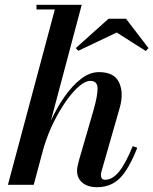

<svg xmlns="http://www.w3.org/2000/svg" viewBox="-20 -770 639 800"><path d="M466.4 -634.5 306.4 -558.5 295.6 -569.5 432.3 -692H505L598.7 -569.5L587.4 -557.5ZM369.5 -310.5Q387 -371.5 386.5 -402.2Q386 -433 355.5 -433Q336 -433 310 -411Q284 -389 256.2 -350Q228.5 -311 203.5 -260.5Q178.5 -210 161.5 -153L120.5 0H13L208.5 -730.5H132V-750H320.5L192 -267Q216.5 -320.5 248.5 -366.5Q280.5 -412.5 317 -441Q353.5 -469.5 392.5 -469.5Q456.5 -469.5 476.5 -425.8Q496.5 -382 478.5 -319.5L403.5 -58Q400.5 -48.5 400.5 -40Q400.5 -21 418 -21Q448 -21 475.5 -54.2Q503 -87.5 533 -161L552 -154.5Q517.5 -66 479.8 -28Q442 10 385 10Q345.5 10 323.2 -8.8Q301 -27.5 301 -59Q301 -67.5 303.5 -79.2Q306 -91 309.5 -103.5Z"/></svg>

Font: Bodoni* 11pt Medium
Style: Italic
Weight: 500
Italic angle: -13°
Version: Version 2.3